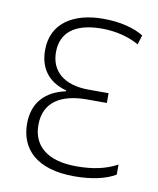

<svg xmlns="http://www.w3.org/2000/svg" viewBox="-68 -593 542 658"><g transform="rotate(10 203.5 -264.5)"><path d="M234 10C294 10 344 -1 377 -21V-56C336 -34 292 -25 235 -25C134 -25 83 -70 83 -142C83 -223 143 -257 232 -257H301V-291H232C145 -291 99 -333 99 -398C99 -464 143 -505 241 -505C291 -505 337 -492 370 -473L380 -506C347 -526 300 -539 239 -539C139 -539 61 -495 61 -399C61 -342 87 -294 156 -275V-272C86 -257 44 -213 44 -140C44 -52 103 10 234 10Z"/></g></svg>

Font: Noto Sans SemiCondensed ExtraLight
Style: Regular
Weight: 200
Width: 4
Designer: Monotype Design Team
Foundry: Monotype Imaging Inc.
Version: Version 2.013